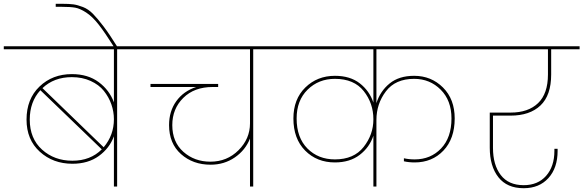

<svg xmlns="http://www.w3.org/2000/svg" viewBox="-55 -984 3078 1013"><path d="M546 0V-265Q523 -202 466.5 -161Q410 -120 327 -120Q225 -120 155 -183.5Q85 -247 85 -353Q85 -462 153.5 -527.5Q222 -593 324 -593Q409 -593 466 -550.5Q523 -508 546 -444V-724H-35V-740H725V-724H563V0ZM324 -577Q230 -577 169 -519L492 -207Q546 -271 546 -355Q546 -395 532.5 -433.5Q519 -472 493 -504.5Q467 -537 423 -557Q379 -577 324 -577ZM482 -196 158 -508Q102 -447 102 -353Q102 -253 167 -194.5Q232 -136 327 -136Q422 -136 482 -196Z M546 -737Q498 -813 465 -855Q432 -897 399.5 -918Q367 -939 342 -943.5Q317 -948 271 -948H239V-964H271Q310 -964 332 -961Q354 -958 382.5 -947Q411 -936 435.5 -911Q460 -886 491.5 -844.5Q523 -803 564 -737Z M655 -724V-740H1443V-724H1281V0H1264V-253Q1240 -192 1184 -153.5Q1128 -115 1056 -115Q963 -115 900 -171Q837 -227 837 -324Q837 -397 875 -450Q913 -503 980 -525H739V-541H1096V-525H1067Q970 -525 912 -467.5Q854 -410 854 -324Q854 -235 912.5 -183Q971 -131 1055 -131Q1143 -131 1203.5 -191.5Q1264 -252 1264 -333V-724Z M1915 0V-268Q1895 -207 1843 -167Q1791 -127 1712 -127Q1617 -127 1555 -189.5Q1493 -252 1493 -359Q1493 -461 1556 -522.5Q1619 -584 1712 -584Q1792 -584 1843 -544.5Q1894 -505 1915 -443V-724H1373V-740H2464V-724H1931V-440Q1951 -503 2000.5 -543.5Q2050 -584 2130 -584Q2220 -584 2282 -522.5Q2344 -461 2344 -359Q2344 -252 2284.5 -189.5Q2225 -127 2133 -127Q2102 -127 2076 -133V-149Q2102 -143 2133 -143Q2217 -143 2272 -200.5Q2327 -258 2327 -359Q2327 -454 2270 -511Q2213 -568 2130 -568Q2031 -568 1981 -502Q1931 -436 1931 -351V0ZM1712 -143Q1812 -143 1863.5 -208.5Q1915 -274 1915 -354V-355Q1915 -439 1864 -503.5Q1813 -568 1712 -568Q1626 -568 1568 -511Q1510 -454 1510 -359Q1510 -258 1567 -200.5Q1624 -143 1712 -143Z M2394 -724V-740H3003V-724H2853V-591Q2853 -481 2796.5 -427.5Q2740 -374 2639 -374H2546V-204Q2546 -114 2587 -60.5Q2628 -7 2708 -7Q2783 -7 2826.5 -56.5Q2870 -106 2870 -188V-199H2887V-188Q2887 -98 2838.5 -44.5Q2790 9 2708 9Q2620 9 2574.5 -49Q2529 -107 2529 -205V-390H2639Q2732 -390 2784 -440Q2836 -490 2836 -591V-724Z"/></svg>

Font: SVN-Poppins Thin
Style: Regular
Weight: 100
Designer: Ninad Kale (Devanagari), Jonny Pinhorn (Latin)
Foundry: Indian Type Foundry
Version: Version 3.002 2017